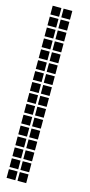

<svg xmlns="http://www.w3.org/2000/svg" viewBox="-124 -675 398 851"><g transform="rotate(15 75.0 -250.0)"><path d="M5 -645V-605H45V-645ZM55 -645V-605H95V-645ZM55 -595V-555H95V-595ZM55 -545V-505H95V-545ZM55 -495V-455H95V-495ZM55 -445V-405H95V-445ZM55 -395V-355H95V-395ZM55 -345V-305H95V-345ZM55 -295V-255H95V-295ZM55 -245V-205H95V-245ZM55 -195V-155H95V-195ZM55 -145V-105H95V-145ZM5 -145V-105H45V-145ZM5 -95V-55H45V-95ZM5 -45V-5H45V-45ZM55 -45V-5H95V-45ZM55 -95V-55H95V-95ZM5 -195V-155H45V-195ZM5 -245V-205H45V-245ZM5 -295V-255H45V-295ZM5 -345V-305H45V-345ZM5 -395V-355H45V-395ZM5 -445V-405H45V-445ZM5 -495V-455H45V-495ZM5 -545V-505H45V-545ZM5 -595V-555H45V-595ZM5 5V45H45V5ZM5 55V95H45V55ZM5 105V145H45V105ZM55 105V145H95V105ZM55 55V95H95V55ZM55 5V45H95V5Z"/></g></svg>

Font: Nose Transport 13 Square
Style: Regular
Weight: 400
Designer: Nico Rohrbach
Foundry: Nose
Version: Version 1.400;Glyphs 3.2.3 (3260)